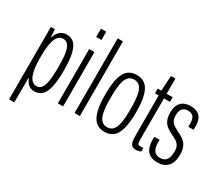

<svg xmlns="http://www.w3.org/2000/svg" viewBox="-148 -1079 1851 1610"><g transform="rotate(30 778.0 -274.0)"><path d="M56 175V-526H94L99 -455H104Q113 -488 139 -513Q165 -538 205 -538Q246 -538 274.5 -513Q303 -488 318 -428Q333 -368 333 -263Q333 -163 319 -102.5Q305 -42 276.5 -15Q248 12 204 12Q183 12 165.5 4.5Q148 -3 135 -19Q122 -35 112 -59H107V175ZM199 -35Q227 -35 244.5 -57.5Q262 -80 270.5 -128.5Q279 -177 279 -255V-271Q279 -346 271.5 -395Q264 -444 245.5 -468Q227 -492 196 -492Q164 -492 144.5 -466Q125 -440 116 -390.5Q107 -341 107 -271V-255Q107 -199 113 -157.5Q119 -116 130.5 -89Q142 -62 159.5 -48.5Q177 -35 199 -35Z M427 -643V-723H478V-643ZM427 0V-526H478V0Z M589 0V-723H640V0Z M883 12Q834 12 801 -14.5Q768 -41 751 -101.5Q734 -162 734 -263Q734 -365 751 -425.5Q768 -486 801 -512Q834 -538 883 -538Q932 -538 965.5 -512Q999 -486 1016 -425.5Q1033 -365 1033 -263Q1033 -162 1016 -101.5Q999 -41 965.5 -14.5Q932 12 883 12ZM883 -33Q918 -33 939 -55.5Q960 -78 969.5 -127Q979 -176 979 -254V-272Q979 -351 969.5 -399.5Q960 -448 939 -470.5Q918 -493 883 -493Q849 -493 827.5 -470.5Q806 -448 796.5 -399.5Q787 -351 787 -272V-254Q787 -176 796.5 -127Q806 -78 827.5 -55.5Q849 -33 883 -33Z M1190 11Q1160 11 1146 -3.5Q1132 -18 1129 -44Q1126 -70 1126 -103V-481H1090V-526H1125L1134 -673H1177V-526H1235V-481H1177V-80Q1177 -55 1182 -44.5Q1187 -34 1201 -34H1235V-1Q1229 2 1220.5 5Q1212 8 1204.5 9.5Q1197 11 1190 11Z M1397 12Q1359 12 1334.5 1Q1310 -10 1295 -30Q1280 -50 1273.5 -78Q1267 -106 1267 -140Q1267 -146 1267.5 -151.5Q1268 -157 1269 -162H1319Q1318 -156 1318 -150.5Q1318 -145 1318 -139Q1318 -105 1326 -81.5Q1334 -58 1351 -45Q1368 -32 1394 -32Q1425 -32 1443 -45Q1461 -58 1469 -82.5Q1477 -107 1477 -142Q1477 -176 1464.5 -196Q1452 -216 1431.5 -228.5Q1411 -241 1388 -251Q1366 -262 1346.5 -274Q1327 -286 1312 -303.5Q1297 -321 1289 -346Q1281 -371 1281 -407Q1281 -438 1289 -462.5Q1297 -487 1313 -504Q1329 -521 1352.5 -529.5Q1376 -538 1404 -538Q1435 -538 1458 -529.5Q1481 -521 1495.5 -505Q1510 -489 1517 -465.5Q1524 -442 1524 -412Q1524 -404 1523.5 -395Q1523 -386 1522 -377H1473V-410Q1473 -441 1464.5 -459.5Q1456 -478 1440.5 -486Q1425 -494 1405 -494Q1383 -494 1369 -486.5Q1355 -479 1347 -467Q1339 -455 1336 -438.5Q1333 -422 1333 -405Q1333 -374 1344 -355Q1355 -336 1373.5 -324Q1392 -312 1413 -301Q1433 -292 1453.5 -280.5Q1474 -269 1491.5 -252Q1509 -235 1519.5 -208Q1530 -181 1530 -140Q1530 -101 1521 -72.5Q1512 -44 1494 -25Q1476 -6 1452 3Q1428 12 1397 12Z"/></g></svg>

Font: Archivo ExtraCondensed ExtraLight
Style: Regular
Weight: 250
Width: 2
Designer: Hector Gatti
Foundry: Omnibus-Type
Version: Version 2.001